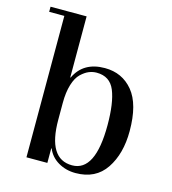

<svg xmlns="http://www.w3.org/2000/svg" viewBox="-108 -804 810 905"><g transform="rotate(15 296.5 -351.5)"><path d="M101 0V-690H27V-715H203V-417H205Q245 -502 350 -502Q435 -502 487 -439Q539 -376 539 -245Q539 -134 490 -61Q441 12 343 12Q296 12 258.5 -10Q221 -32 205 -71H203V0ZM200 -292V-210Q200 -19 318 -19Q431 -19 431 -245Q431 -354 407 -412.5Q383 -471 318 -471Q299 -471 280.5 -463.5Q262 -456 242.5 -437.5Q223 -419 211.5 -381.5Q200 -344 200 -292Z"/></g></svg>

Font: Justus
Style: Oldstyle
Weight: 500
Version: Version 001.000